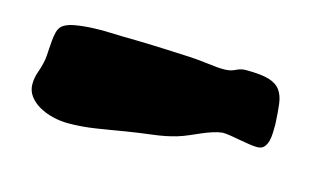

<svg xmlns="http://www.w3.org/2000/svg" viewBox="-39 -517 583 355"><g transform="rotate(15 252.0 -339.0)"><path d="M476.1 -345.2Q476.1 -337.9 475.8 -329.1Q475.6 -320.3 473.6 -313Q471.7 -305.7 467.3 -300.8Q462.9 -295.9 454.1 -295.9Q447.3 -295.9 438.2 -297.4Q429.2 -298.8 419.9 -300.5Q410.6 -302.2 401.6 -303.7Q392.6 -305.2 386.2 -305.2Q377 -304.2 367.4 -301Q357.9 -297.9 348.1 -293.7Q338.4 -289.6 327.9 -284.9Q317.4 -280.3 306.2 -276.9Q286.1 -271 261.7 -268.1Q237.3 -265.1 212.9 -261.2Q185.1 -256.3 158 -252.2Q130.9 -248 106 -248Q90.3 -248 75.4 -251.7Q60.5 -255.4 48.8 -262.2Q37.1 -269 30 -278.8Q22.9 -288.6 22.9 -300.8Q22.9 -313.5 27.3 -325.4Q31.7 -337.4 34.2 -351.1Q35.2 -358.4 35.6 -367.7Q36.1 -377 36.9 -386.2Q37.6 -395.5 39.6 -403.6Q41.5 -411.6 45.9 -416Q53.2 -423.3 69.8 -426.3Q86.4 -429.2 104.5 -429.9Q122.6 -430.7 138.4 -429.9Q154.3 -429.2 160.2 -429.2Q173.8 -429.2 190.2 -428.7Q206.5 -428.2 223.6 -427.7Q240.7 -427.2 257.6 -426.3Q274.4 -425.3 290 -424.8Q308.6 -423.8 326.9 -421.4Q345.2 -418.9 357.9 -418.9Q370.1 -418.9 379.2 -423.6Q388.2 -428.2 397.9 -428.2Q426.3 -428.2 441.4 -423.8Q456.5 -419.4 463.9 -409.4Q471.2 -399.4 473.1 -383.5Q475.1 -367.7 476.1 -345.2Z"/></g></svg>

Font: Freckle Face
Style: Regular
Weight: 400
Designer: Astigmatic (AOETI)
Foundry: Astigmatic (AOETI)
Version: Version 1.000